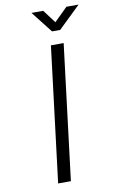

<svg xmlns="http://www.w3.org/2000/svg" viewBox="-97 -930 576 979"><g transform="rotate(-10 191.5 -440.0)"><path d="M188 0H122L208 -700H274ZM226 -769 139 -880H200L251 -812L320 -880H383L268 -769Z"/></g></svg>

Font: Kulim Park Light
Style: Italic
Weight: 300
Italic angle: -8°
Designer: Noponies / Dale Sattler
Foundry: Noponies
Version: Version 1.000; ttfautohint (v1.8.3)